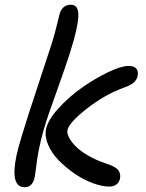

<svg xmlns="http://www.w3.org/2000/svg" viewBox="-20 -791 614 809"><path d="M84 -2Q22.5 -2 48.8 -132.8Q54.7 -161.1 69.8 -211.9Q85 -262.7 99.6 -307.6Q114.3 -352.5 140.1 -430.9Q166 -509.3 180.2 -553.2Q205.6 -627.4 217.3 -676.5Q229 -725.6 231.9 -734.9Q244.1 -771 278.8 -771Q309.1 -771 310.1 -731Q311.5 -682.1 271 -556.2Q249 -490.2 223.6 -419.2Q198.2 -348.1 186.8 -315.4Q175.3 -282.7 163.3 -241.5Q151.4 -200.2 143.1 -157.2Q137.7 -131.3 133.3 -95.2Q128.9 -59.1 126 -43.9Q117.2 -2 84 -2ZM440.9 -4.9Q409.7 -4.9 370.4 -19.5Q331.1 -34.2 294.4 -59.3Q257.8 -84.5 228 -114.7Q198.2 -145 183.1 -180.2Q168 -215.3 173.8 -246.1Q181.6 -285.2 225.6 -333.7Q269.5 -382.3 324.5 -421.1Q379.4 -460 435.1 -486.6Q490.7 -513.2 522 -513.2Q543.9 -513.2 553.7 -502.7Q563.5 -492.2 560.1 -472.2Q556.6 -454.1 542.7 -442.4Q528.8 -430.7 500 -420.9Q421.9 -392.6 346.2 -333.5Q270.5 -274.4 264.2 -242.2Q261.7 -230 270.3 -212.6Q278.8 -195.3 297.4 -175.8Q315.9 -156.2 350.6 -136Q385.3 -115.7 429.2 -101.1Q466.3 -89.4 477.8 -74.5Q489.3 -59.6 485.8 -40Q482.9 -23.4 471.2 -14.2Q459.5 -4.9 440.9 -4.9Z"/></svg>

Font: Shantell Sans Bouncy
Style: Italic
Weight: 400
Italic angle: -11.31°
Designer: Stephen Nixon, Anya Danilova, Shantell Martin
Foundry: Arrow Type
Version: Version 1.006;[9816181b4]